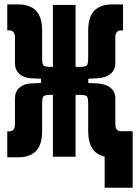

<svg xmlns="http://www.w3.org/2000/svg" viewBox="-20 -716 626 877"><path d="M13.2 2.4V-116.2H24.4Q33.7 -116.2 41 -123.5Q48.3 -130.9 48.3 -147.5V-266.1Q48.3 -297.9 69.1 -315.9Q89.8 -334 123.5 -335L167 -336.9V-356.4L123.5 -358.4Q89.8 -359.9 69.1 -377.9Q48.3 -396 48.3 -427.2V-545.9Q48.3 -562.5 41 -569.8Q33.7 -577.1 24.4 -577.1H13.2V-695.8H63Q116.7 -695.8 144.5 -667.2Q172.4 -638.7 172.4 -575.2V-455.1Q172.4 -428.2 177 -419.4Q181.6 -410.6 208.5 -410.6H221.7V-693.4H325.2V-410.6H346.2Q373.5 -410.6 378.2 -419.4Q382.8 -428.2 382.8 -455.1V-575.2Q382.8 -638.7 410.9 -667.2Q439 -695.8 492.2 -695.8H542V-577.1H530.8Q521.5 -577.1 514.2 -569.8Q506.8 -562.5 506.8 -545.9V-427.2Q506.8 -396 483.9 -377.9Q460.9 -359.9 423.3 -358.4L383.3 -356.4V-336.9L423.3 -335Q460.9 -333.5 483.9 -315.7Q506.8 -297.9 506.8 -266.1V-147.9Q506.8 -131.3 514.2 -124Q521.5 -116.7 530.8 -116.7H585.9V141.6H458V-1Q420.9 -8.8 401.9 -37.4Q382.8 -65.9 382.8 -118.2V-238.3Q382.8 -265.1 378.2 -273.9Q373.5 -282.7 346.2 -282.7H325.2V0H221.7V-282.7H208.5Q181.6 -282.7 177 -273.9Q172.4 -265.1 172.4 -238.3V-118.2Q172.4 -54.7 144.5 -26.1Q116.7 2.4 63 2.4Z"/></svg>

Font: Cascadia Mono PL
Style: Bold
Weight: 700
Monospace: yes
Designer: Aaron Bell
Foundry: Saja Typeworks
Version: Version 2404.023; ttfautohint (v1.8.4)